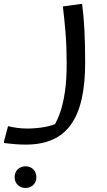

<svg xmlns="http://www.w3.org/2000/svg" viewBox="-72 -460 532 956"><path d="M-32 168Q-13 173 11.5 176.5Q36 180 64 180Q105 180 147 173Q189 166 225 148L194 172Q213 141 227.5 99.5Q242 58 251 -1Q260 -60 260 -144Q260 -225 254.5 -294Q249 -363 241 -428L329 -440H337Q345 -376 348.5 -308Q352 -240 352 -148Q352 -43 334.5 33.5Q317 110 281 160.5Q245 211 189 235.5Q133 260 56 260Q30 260 5 258Q-20 256 -36 254Q-52 252 -52 252V244ZM1 422Q1 398 16.5 383Q32 368 55 368Q78 368 93.5 383Q109 398 109 422Q109 446 93.5 461Q78 476 55 476Q32 476 16.5 461Q1 446 1 422Z"/></svg>

Font: Kufam
Style: Italic
Weight: 400
Italic angle: -11°
Designer: Artur Schmal
Foundry: Original Type
Version: Version 1.301; ttfautohint (v1.8.3)